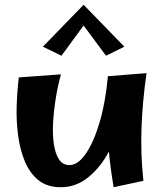

<svg xmlns="http://www.w3.org/2000/svg" viewBox="-20 -772 693 806"><path d="M235 14Q178 14 141.5 -15.5Q105 -45 84.5 -94Q64 -143 56 -203.5Q48 -264 50 -327Q52 -390 59 -447L236 -460Q223 -414 214.5 -361.5Q206 -309 203 -259Q200 -209 206 -168Q212 -127 227.5 -103Q243 -79 272 -79Q307 -79 340 -126.5Q373 -174 398 -258Q423 -342 433 -452L595 -465Q578 -345 574 -234Q570 -123 582 -13L457 14Q443 -70 437 -136Q404 -72 352 -29Q300 14 235 14ZM238 -538 160 -576 331 -752 502 -576 425 -538 331 -665Z"/></svg>

Font: Marhey SemiBold
Style: Regular
Weight: 600
Designer: Nur Syamsi & Bustanul Arifin
Foundry: Namelatype
Version: Version 1.000; ttfautohint (v1.8.4.7-5d5b)